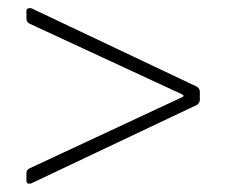

<svg xmlns="http://www.w3.org/2000/svg" viewBox="-20 -500 547 465"><path d="M44 -63V-81Q44 -88 51 -92L422 -265Q427 -268 422 -271L51 -443Q44 -447 44 -455V-473Q44 -478 47.5 -479.5Q51 -481 56 -480L457 -290Q464 -285 464 -278V-258Q464 -251 457 -246L56 -56L51 -55Q44 -55 44 -63Z"/></svg>

Font: Barlow GEO Extra Light
Style: Regular
Weight: 200
Designer: Jeremy Tribby
Foundry: Tribby Type
Version: Version 1.408